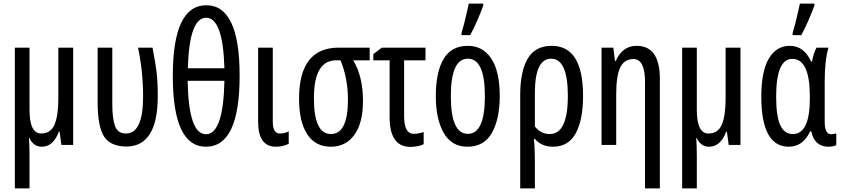

<svg xmlns="http://www.w3.org/2000/svg" viewBox="-20 -800 4647 1060"><path d="M384 -537H302V-257Q302 -161 281 -112Q260 -63 207 -63Q143 -63 143 -194V-537H62V240H143V58Q143 15 140 -39H142Q164 10 211 10Q274 10 305 -73H309L319 0H384Z M677 9Q851 9 851 -269Q851 -348 844.5 -401.5Q838 -455 822 -537H742Q770 -405 770 -268Q770 -63 676 -63Q629 -63 614.5 -106Q600 -149 600 -222V-537H519V-230Q520 -99 555 -45.5Q590 8 677 9Z M1303 -382Q1303 -771 1119 -771Q934 -771 934 -381Q934 10 1117 10Q1303 10 1303 -382ZM1118 -702Q1211 -702 1219 -423H1017Q1025 -702 1118 -702ZM1117 -59Q1021 -59 1016 -354H1219Q1213 -59 1117 -59Z M1486 -537H1405V-128Q1405 10 1503 10Q1542 10 1574 -6V-75Q1554 -63 1524 -63Q1486 -63 1486 -129Z M1984 -243Q1984 -378 1930 -467H2021V-537H1850Q1631 -537 1631 -255Q1631 -128 1676 -59Q1721 10 1806 10Q1889 10 1936.5 -55.5Q1984 -121 1984 -243ZM1713 -258Q1713 -467 1836 -467H1860Q1901 -366 1901 -251Q1901 -60 1807 -60Q1713 -60 1713 -258Z M2329 -537H2088L2041 -501V-467H2131V-153Q2131 11 2246 11Q2264 11 2285.5 7Q2307 3 2319 -4V-71Q2289 -61 2265 -61Q2211 -61 2211 -158V-467H2329Z M2739 -269Q2739 -406 2692.5 -476.5Q2646 -547 2563 -547Q2472 -547 2429 -474.5Q2386 -402 2386 -269Q2386 -143 2429.5 -66.5Q2473 10 2561 10Q2653 10 2696 -67Q2739 -144 2739 -269ZM2469 -269Q2469 -476 2563 -476Q2657 -476 2657 -269Q2657 -61 2563 -61Q2469 -61 2469 -269ZM2528 -606H2576Q2596 -643 2615.5 -688Q2635 -733 2648 -769V-780H2568Q2565 -766 2557.5 -732.5Q2550 -699 2541.5 -666Q2533 -633 2528 -618Z M3023 -476Q3115 -476 3115 -270Q3115 -60 3015 -60Q2965 -60 2933 -102V-286Q2933 -476 3023 -476ZM3199 -270Q3199 -547 3026 -547Q2935 -547 2893.5 -476.5Q2852 -406 2852 -276V240H2933V98Q2933 69 2932 35.5Q2931 2 2928 -33H2933Q2970 10 3033 10Q3119 10 3159 -65Q3199 -140 3199 -270Z M3495 -547Q3416 -547 3380 -464H3375L3366 -537H3301V0H3382V-279Q3382 -382 3404.5 -428Q3427 -474 3477 -474Q3541 -474 3541 -348V240H3623V-364Q3623 -547 3495 -547Z M4068 -537H3986V-257Q3986 -161 3965 -112Q3944 -63 3891 -63Q3827 -63 3827 -194V-537H3746V240H3827V58Q3827 15 3824 -39H3826Q3848 10 3895 10Q3958 10 3989 -73H3993L4003 0H4068Z M4335 10Q4413 10 4453 -75H4459Q4476 10 4555 10Q4565 10 4578.5 7.5Q4592 5 4597 1V-64Q4584 -59 4568 -59Q4533 -59 4533 -129V-349Q4533 -468 4554 -537H4488Q4471 -506 4463 -460H4458Q4419 -547 4340 -547Q4266 -547 4224.5 -476.5Q4183 -406 4183 -267Q4183 10 4335 10ZM4357 -60Q4310 -60 4287.5 -109.5Q4265 -159 4265 -266Q4265 -475 4354 -475Q4451 -475 4451 -267V-256Q4451 -60 4357 -60ZM4356 -606H4404Q4424 -643 4443.5 -688Q4463 -733 4476 -769V-780H4396Q4393 -766 4385.5 -732.5Q4378 -699 4369.5 -666Q4361 -633 4356 -618Z"/></svg>

Font: Noto Sans Display Condensed
Style: Regular
Weight: 400
Width: 3
Designer: Monotype Design Team
Foundry: Monotype Imaging Inc.
Version: Version 1.900